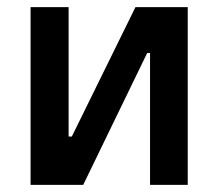

<svg xmlns="http://www.w3.org/2000/svg" viewBox="-20 -520 614 540"><path d="M402 0V-371H394L214 0H66V-500H173V-136H182L361 -500H508V0Z"/></svg>

Font: Titillium Web[RUS by Daymarius]
Style: Regular
Weight: 600
Designer: Cyrillization by Daymarius
Foundry: Cyrillization by Daymarius
Version: Version 1.002 September 11, 2018